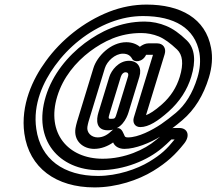

<svg xmlns="http://www.w3.org/2000/svg" viewBox="-20 -736 944 837"><path d="M616.9 -497H646.9L563.5 -224C557.1 -203 566.6 -182 591.6 -182C628.6 -182 668.9 -209 714.1 -249C763.6 -293 796.5 -345 813.6 -401C834.4 -469 830.5 -525 794.2 -560C763.4 -590 733.8 -611 704.5 -623C676.1 -635 643.3 -642 610.3 -642C503.3 -642 416.8 -598 349.5 -548C275.4 -492 209 -412 179.6 -316C121.5 -126 237.2 6 412.2 6C523.2 6 624.6 -38 686.8 -91C697.6 -100 712.9 -114 727.1 -128H728.1H741.1C707.3 -86 683.3 -63 630.5 -31C577.7 1 491.5 31 407.5 31C257.5 31 156.8 -42 138.2 -174C122.2 -282 169.2 -380 219.3 -449C278.3 -531 363.7 -601 462.4 -639C509.9 -657 555.6 -666 603.6 -666C739.6 -666 829.7 -614 849.4 -505C855 -471 852 -435 840.7 -398C819.3 -328 787 -278 746.6 -244C723.8 -225 702.9 -209 682.6 -195C642.4 -168 582.9 -137 537.9 -137C526.9 -137 524.8 -140 523 -144C519.8 -153 519.2 -151 517 -157C501.3 -194 472.3 -171 469.4 -168C452.2 -151 431.9 -137 405.9 -137C377.9 -137 357.3 -158 360.9 -183C362.7 -192 363.8 -199 366 -206L437.2 -439C446.4 -469 481.5 -502 515.5 -502C537.5 -502 548.7 -493 556.4 -479C563.9 -464 600.6 -463 616.9 -497ZM731.1 -177C745.5 -188 759.8 -199 774.8 -212C828.9 -258 866.8 -320 890.7 -398C904.4 -443 907.9 -487 900.1 -527C876.6 -656 766.9 -716 618.9 -716C564.9 -716 510.8 -706 456.4 -685C344 -641 245.5 -561 179.4 -469C122.8 -392 69 -278 86.1 -154C107.2 -4 224.2 81 392.2 81C488.2 81 583 49 648.2 9C708.6 -28 745.3 -63 782.6 -110C811.6 -146 796.4 -178 762.4 -178H740.4C737.4 -178 734.4 -178 731.1 -177ZM665.2 -547H627.2C614.2 -547 601.4 -541 589.6 -532C575.3 -544 554.8 -552 530.8 -552C462.8 -552 403.1 -491 387.2 -439L316 -206C312.6 -195 310.9 -186 309.1 -177C300.3 -122 341.6 -87 390.6 -87C421.6 -87 450.3 -99 473.2 -115C480.7 -97 499.6 -87 522.6 -87C570.6 -87 633.5 -113 677.8 -140C671 -134 664.7 -130 659.2 -125C610.7 -84 524.5 -44 427.5 -44C276.5 -44 180.7 -156 229.6 -316C254.7 -398 308.9 -464 372.5 -512C432 -556 502 -592 595 -592C622 -592 647.5 -587 672.4 -577C696.3 -567 722.5 -548 752 -520C775.9 -497 781.3 -459 763.6 -401C749.5 -355 724.3 -315 685.9 -281C654.3 -253 631.1 -239 616.5 -234L697.9 -500C705.8 -526 691.2 -547 665.2 -547ZM542 -471C497 -471 465.2 -429 456.6 -401L409.2 -246C399.1 -213 397.4 -168 450.4 -168C508.4 -168 532.3 -220 540.2 -246L587.6 -401C599.5 -440 582 -471 542 -471ZM526.7 -421C536.7 -421 542.2 -416 537.6 -401L490.2 -246C482.3 -220 481.6 -218 465.6 -218C452.6 -218 450.3 -217 459.2 -246L506.6 -401C510.9 -415 519.7 -421 526.7 -421Z"/></svg>

Font: DIN Rundschrift
Style: EngKontKu
Weight: 400
Width: 3
Version: Version 1.027